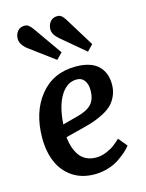

<svg xmlns="http://www.w3.org/2000/svg" viewBox="-120 -862 722 949"><g transform="rotate(-15 241.0 -387.5)"><path d="M369.1 -580.1 249 -681.2Q217.8 -708 217.8 -733.9Q217.8 -756.3 230.7 -772.7Q243.7 -789.1 268.1 -789.1Q279.8 -789.1 288.3 -782.5Q296.9 -775.9 307.1 -759.8L398.9 -610.8ZM211.9 -580.1 84 -674.8Q49.8 -702.1 49.8 -731Q49.8 -752.9 62.5 -769Q75.2 -785.2 99.1 -785.2Q111.3 -785.2 119.6 -778.8Q127.9 -772.5 140.1 -755.9L242.2 -610.8ZM290 -524.9Q367.2 -524.9 404.5 -489.7Q441.9 -454.6 441.9 -394Q441.9 -362.3 430.4 -336.2Q418.9 -310.1 401.6 -293Q384.3 -275.9 357.4 -261.7Q330.6 -247.6 306.4 -239.3Q282.2 -231 251 -223.1L157.2 -199.2Q159.7 -172.4 166.7 -149.7Q173.8 -127 187 -106.9Q200.2 -86.9 222.4 -75.4Q244.6 -64 273.9 -64Q299.8 -64 326.2 -75Q352.5 -85.9 367.7 -97.7Q382.8 -109.4 400.9 -126L438 -81.1Q427.2 -67.4 411.9 -53.5Q396.5 -39.6 372.3 -22.9Q348.1 -6.3 314.7 3.9Q281.2 14.2 245.1 14.2Q179.7 14.2 132.8 -17.3Q85.9 -48.8 63 -102.3Q40 -155.8 40 -225.1Q40 -357.9 107.7 -441.4Q175.3 -524.9 290 -524.9ZM332 -393.1Q332 -423.8 318.4 -442.9Q304.7 -461.9 278.8 -461.9Q229 -461.9 196.5 -409.4Q164.1 -356.9 158.2 -264.2L230 -283.2Q284.2 -296.4 308.1 -321Q332 -345.7 332 -393.1Z"/></g></svg>

Font: Literata Book SemiBold
Style: Italic
Weight: 600
Italic angle: -3°
Designer: Latin by Veronika Burian and Jose Scaglione. Greek by Irene Vlachou. Cyrillic by Vera Evstafieva
Foundry: TypeTogether
Version: Version 1.003;PS 001.003;hotconv 1.0.88;makeotf.lib2.5.64775